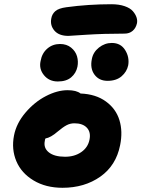

<svg xmlns="http://www.w3.org/2000/svg" viewBox="-20 -911 665 903"><path d="M301.8 -742.2Q257.3 -742.2 236.1 -766.8Q214.8 -791.5 221.2 -824.2Q224.6 -844.7 240 -858.4Q255.4 -872.1 292 -877Q395.5 -891.1 503.9 -891.1Q539.6 -891.1 565.9 -882.1Q592.3 -873 604.7 -858.6Q617.2 -844.2 622.1 -829.3Q627 -814.5 624 -800.8Q618.7 -778.3 603.5 -765.6Q588.4 -752.9 565.9 -752.9Q467.8 -752.9 386.2 -747.6Q304.7 -742.2 301.8 -742.2ZM485.8 -530.8Q445.8 -530.8 424.3 -560.1Q402.8 -589.4 412.1 -633.8Q418 -665.5 445.3 -687.3Q472.7 -709 505.9 -709Q547.9 -709 568.6 -675.5Q589.4 -642.1 583 -604Q576.7 -573.7 551.8 -552.2Q526.9 -530.8 485.8 -530.8ZM252 -527.8Q210.9 -527.8 186.8 -557.4Q162.6 -586.9 170.9 -624Q177.2 -660.6 202.4 -682.4Q227.5 -704.1 262.2 -704.1Q293.5 -704.1 314.5 -687Q335.4 -669.9 342.3 -646Q349.1 -622.1 344.2 -597.2Q337.9 -566.9 314.9 -547.4Q292 -527.8 252 -527.8ZM273.9 -27.8Q195.3 -27.8 137.9 -62.3Q80.6 -96.7 56.9 -152.8Q33.2 -209 45.9 -273.9Q57.1 -331.1 99.6 -381.1Q142.1 -431.2 195.8 -459Q249.5 -486.8 297.9 -486.8Q339.4 -486.8 358.9 -471.2Q430.7 -468.3 478 -433.8Q525.4 -399.4 541.7 -345.9Q558.1 -292.5 544.9 -228Q525.9 -132.3 451.7 -80.1Q377.4 -27.8 273.9 -27.8ZM190.9 -249Q183.6 -215.3 209.5 -194.6Q235.4 -173.8 286.1 -173.8Q330.6 -173.8 362.1 -195.6Q393.6 -217.3 400.9 -253.9Q408.2 -289.1 388.7 -310.1Q369.1 -331.1 330.1 -331.1Q310.1 -331.1 293 -322Q275.9 -313 251 -292Q218.3 -263.7 193.8 -259.8Q190.9 -253.9 190.9 -249Z"/></svg>

Font: Shantell Sans Irregular
Style: Bold Italic
Weight: 700
Italic angle: -11.31°
Designer: Stephen Nixon, Anya Danilova, Shantell Martin
Foundry: Arrow Type
Version: Version 1.006;[9816181b4]